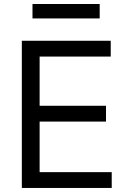

<svg xmlns="http://www.w3.org/2000/svg" viewBox="-20 -929 638 949"><path d="M87.9 0V-727.5H527.3V-649.4H175.8V-406.2H503.9V-328.1H175.8V-78.1H532.2V0ZM472.7 -909.2V-837.9H140.6V-909.2Z"/></svg>

Font: Inter
Style: Regular
Weight: 400
Designer: Rasmus Andersson
Foundry: rsms
Version: Version 4.000;git-8c9346024